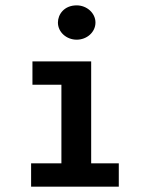

<svg xmlns="http://www.w3.org/2000/svg" viewBox="-20 -696 540 716"><path d="M101 -380H209V-87H96V0H423V-87H320V-467H101ZM266 -676C219 -676 196 -642 196 -612C196 -576 228 -548 266 -548C304 -548 336 -576 336 -612C336 -647 304 -676 266 -676Z"/></svg>

Font: Inconsolata
Style: Bold
Weight: 700
Monospace: yes
Designer: Raph Levien, Kirill Tkachev(cyreal.org)
Foundry: Raph Levien, Kirill Tkachev(cyreal.org)
Version: Version 1.014